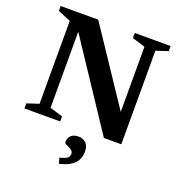

<svg xmlns="http://www.w3.org/2000/svg" viewBox="-161 -817 1129 1206"><g transform="rotate(20 403.5 -214.5)"><path d="M123.5 -60V-614.5L38 -649.5V-682.5H289L653.5 -136.5L620 -100V-622L533.5 -648.5V-682.5H773V-648.5L693 -622V3.5H576.5L168.5 -611.5L197 -626.5V-60L283 -34V0H44V-34ZM356 216Q394 205.5 406.5 195.5Q419 185.5 419 168.5Q419 155 409.8 146.5Q400.5 138 388.2 132.2Q376 126.5 367 121.8Q358 117 358 111Q358 81.5 375.8 65.5Q393.5 49.5 425 49.5Q455.5 49.5 475 68.5Q494.5 87.5 494.5 126Q494.5 153.5 483.2 178.2Q472 203 444.2 222Q416.5 241 366.5 252.5Z"/></g></svg>

Font: Newsreader SemiBold
Style: Regular
Weight: 600
Designer: Hugues Gentile
Foundry: Production Type
Version: Version 1.003